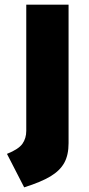

<svg xmlns="http://www.w3.org/2000/svg" viewBox="-20 -700 385 826"><path d="M10 -38 84 106Q157 83 197.5 58.5Q238 34 256.5 0.5Q275 -33 275 -84V-680H93V-137Q93 -105 76.5 -81.5Q60 -58 10 -38Z"/></svg>

Font: Catamaran
Style: Regular
Weight: 900
Designer: Pria Ravichandran
Version: Version 1.001;PS 001.000;hotconv 1.0.70;makeotf.lib2.5.58329